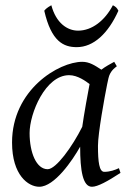

<svg xmlns="http://www.w3.org/2000/svg" viewBox="-20 -693 490 733"><path d="M93 -185C93 -260 153 -406 244 -406C277 -406 309 -382 322 -372C318 -353 299 -247 294 -209C256 -133 194 -47 162 -47C119 -47 93 -110 93 -185ZM26 -149C26 -24 88 20 130 20C188 20 257 -81 286 -133C286 -42 296 20 331 20C353 20 391 -1 440 -33L434 -51C419 -44 400 -37 378 -37C359 -37 354 -74 354 -136C354 -184 379 -321 389 -371L394 -394C400 -421 417 -433 426 -440L416 -457C403 -450 381 -438 367 -427C341 -444 321 -457 294 -457C205 -457 26 -351 26 -149ZM411 -673C380 -614 331 -576 278 -576C237 -576 194 -605 176 -673C158 -663 153 -657 149 -652C176 -534 223 -513 273 -513C337 -513 393 -565 432 -652C426 -664 422 -667 411 -673Z"/></svg>

Font: Temporarium
Style: Italic
Weight: 400
Italic angle: -7°
Version: Version 1.1